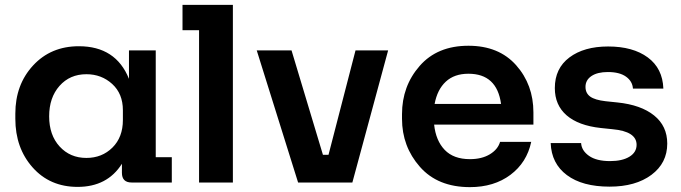

<svg xmlns="http://www.w3.org/2000/svg" viewBox="-20 -750 2798 789"><path d="M521 0Q481 0 481 -40V-77Q421 18 299 18Q185 18 114 -62Q43 -142 43 -262V-283Q43 -402 116 -481Q189 -560 304 -560Q456 -560 510 -426V-543H620V-104H686V0ZM335 -101Q399 -101 442 -143.5Q485 -186 485 -257V-297Q485 -365 441 -405Q397 -445 335 -445Q267 -445 224.5 -397Q182 -349 182 -272Q182 -195 225 -148Q268 -101 335 -101Z M798 0V-626H730V-730H937V0Z M1205 0 1035 -543H1178L1307 -114H1330L1441 -543H1575L1428 0Z M1911 19Q1779 19 1705.5 -64.5Q1632 -148 1632 -262V-281Q1632 -396 1704.5 -479Q1777 -562 1905 -562Q2030 -562 2101 -482Q2172 -402 2172 -288V-238H1764Q1771 -172 1807.5 -134Q1844 -96 1911 -96Q1960 -96 1993 -116Q2026 -136 2035 -167H2163Q2145 -82 2077.5 -31.5Q2010 19 1911 19ZM1905 -447Q1847 -447 1812 -414.5Q1777 -382 1766 -323H2039Q2022 -447 1905 -447Z M2485 17Q2373 17 2309.5 -30.5Q2246 -78 2243 -162H2368Q2370 -131 2400.5 -109.5Q2431 -88 2487 -88Q2537 -88 2566.5 -106Q2596 -124 2596 -155Q2596 -210 2497 -219L2449 -224Q2357 -234 2308.5 -276Q2260 -318 2260 -388Q2260 -469 2320 -514Q2380 -559 2479 -559Q2581 -559 2642 -514Q2703 -469 2706 -386H2581Q2579 -416 2552.5 -435Q2526 -454 2478 -454Q2435 -454 2410.5 -437.5Q2386 -421 2386 -393Q2386 -367 2405.5 -353Q2425 -339 2469 -334L2517 -329Q2614 -319 2668 -275.5Q2722 -232 2722 -160Q2722 -80 2657 -31.5Q2592 17 2485 17Z"/></svg>

Font: Cazoo Sans SemiBold
Style: Regular
Weight: 600
Designer: Jonathan Barnbrook, Julián Moncada
Foundry: Barnbrook Fonts
Version: Version 2.000;Glyphs 3.2.3 (3260)